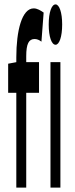

<svg xmlns="http://www.w3.org/2000/svg" viewBox="-20 -851 339 871"><path d="M54 -591V-569L17 -562V-430H54V0H99V-430H157V-569H99V-596C99 -653 111 -674 137 -674C147 -674 158 -670 168 -662L178 -794C165 -803 149 -813 133 -813C79 -813 54 -711 54 -591ZM201 -740C201 -684 214 -648 232 -648C249 -648 262 -684 262 -740C262 -795 249 -831 232 -831C214 -831 201 -795 201 -740ZM209 0H254V-569H209Z"/></svg>

Font: 寒蝉无机体 CompactMedium
Style: Regular
Weight: 500
Width: 3
Designer: ChillTanhei {Warren2060}; 
Source Han Sans {Ryoko NISHIZUKA 西塚涼子 (kana, bopomofo & ideographs); Paul D. Hunt (Latin, Gre
Foundry: ChillType&Adobe
Version: Version 1.000;Glyphs 3.1.1 (3135)